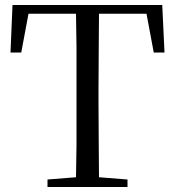

<svg xmlns="http://www.w3.org/2000/svg" viewBox="-20 -748 699 768"><path d="M170 0V-30L284 -39Q285 -103 286 -168Q286 -252 286 -337V-391Q286 -476 286 -560Q285 -627 284 -693H94L65 -538H22L30 -728H629L638 -538H595L566 -693H376Q375 -627 375 -561Q374 -476 374 -391V-337Q374 -252 375 -168Q375 -104 376 -39L490 -30V0Z"/></svg>

Font: Early Summer Mincho
Style: Regular
Weight: 400
Designer: GuiWonder
Version: Version 1.002